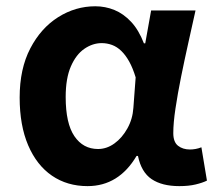

<svg xmlns="http://www.w3.org/2000/svg" viewBox="-20 -594 703 627"><path d="M265.9 13.8Q199.6 13.8 149.7 -20.3Q99.9 -54.4 72 -119.5Q44.2 -184.6 44.2 -275.5Q44.2 -369.3 78.9 -435.9Q113.6 -502.4 170 -538Q226.4 -573.5 291.1 -573.5Q324 -573.5 353.6 -561.4Q383.3 -549.3 408.2 -522.7Q433.1 -496.1 450 -452.4H454.3L473.5 -559.8H618.5Q607.5 -509.8 594.9 -453.7Q582.4 -397.7 571.3 -342.8Q560.2 -287.8 553.1 -240.2Q545.9 -192.5 545.9 -159.3Q545.9 -130.2 561.4 -118Q576.9 -105.8 600.5 -105.8Q608.9 -105.8 618.6 -107.5Q628.3 -109.2 637.7 -113L655.8 -4.2Q641.6 2.9 619.1 8.3Q596.5 13.8 565.5 13.8Q509.1 13.8 475.2 -9Q441.4 -31.8 430.5 -84.8H426Q367.6 13.8 265.9 13.8ZM300.1 -107.4Q328.5 -107.4 353.6 -125.5Q378.7 -143.6 395.9 -174.4Q413.2 -205.2 415.6 -242.3L423 -341.3Q413.9 -371.4 402 -392.9Q390 -414.3 376.1 -427.7Q362.1 -441.2 345.9 -447.2Q329.6 -453.2 312 -453.2Q282.5 -453.2 255.3 -434.5Q228.2 -415.8 211.4 -377Q194.5 -338.2 194.5 -277.1Q194.5 -191 223 -149.2Q251.4 -107.4 300.1 -107.4Z"/></svg>

Font: Noto Sans KR Thin
Style: Regular
Weight: 100
Designer: Ryoko NISHIZUKA 西塚涼子 (kana, bopomofo & ideographs); Paul D. Hunt (Latin, Greek & Cyrillic); Sandoll Communications 산돌커뮤니
Foundry: Adobe
Version: Version 2.004-H2;hotconv 1.0.118;makeotfexe 2.5.65603